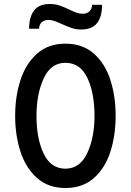

<svg xmlns="http://www.w3.org/2000/svg" viewBox="-20 -931 656 963"><path d="M56 -350Q56 -447 82.5 -529Q109 -611 165.5 -661.5Q222 -712 308 -712Q395 -712 451.5 -661.5Q508 -611 534 -529Q560 -447 560 -350Q560 -253 534 -171Q508 -89 451.5 -38.5Q395 12 308 12Q222 12 165.5 -38.5Q109 -89 82.5 -171Q56 -253 56 -350ZM454 -350Q454 -465 418 -540.5Q382 -616 308 -616Q235 -616 199 -537.5Q163 -459 163 -350Q163 -236 199 -160.5Q235 -85 308 -85Q381 -85 417.5 -163Q454 -241 454 -350ZM291 -810Q267 -821 252.5 -826Q238 -831 223 -831Q203 -831 190 -820Q177 -809 176 -787H126Q126 -846 151 -878.5Q176 -911 230 -911Q256 -911 277 -904Q298 -897 328 -883Q350 -872 365 -867Q380 -862 395 -862Q415 -862 428 -873.5Q441 -885 442 -907H492Q492 -848 467 -815.5Q442 -783 388 -783Q362 -783 341 -790Q320 -797 291 -810Z"/></svg>

Font: Overpass Mono Light
Style: Bold
Weight: 600
Monospace: yes
Designer: Delve Withrington, Dave Bailey
Foundry: Delve Fonts
Version: Version 1.000;DELV;Overpass